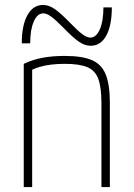

<svg xmlns="http://www.w3.org/2000/svg" viewBox="-20 -756 540 776"><path d="M76 -498Q112 -515 152 -522.5Q192 -530 242 -530Q312 -530 351.5 -513Q391 -496 407.5 -454.5Q424 -413 424 -340V0H390V-339Q390 -402 377.5 -436.5Q365 -471 333 -484.5Q301 -498 242 -498Q213 -498 187.5 -495Q162 -492 140 -485.5Q118 -479 95 -467L110 -490V0H76ZM346 -571Q323 -571 299.5 -587Q276 -603 237 -643Q206 -675 187.5 -688.5Q169 -702 155 -702Q131 -702 116.5 -669Q102 -636 102 -581H68Q68 -654 91 -695Q114 -736 154 -736Q177 -736 200.5 -720Q224 -704 263 -664Q294 -632 312.5 -618Q331 -604 345 -604Q369 -604 383.5 -637.5Q398 -671 398 -726H432Q432 -653 409.5 -612Q387 -571 346 -571Z"/></svg>

Font: M PLUS Code Latin ExtraLight
Style: Regular
Weight: 250
Designer: Coji Morishita
Foundry: UNDERFOREST DESIGN
Version: Version 1.002; ttfautohint (v1.8.3)